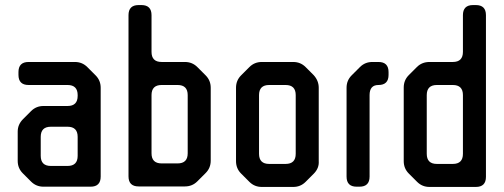

<svg xmlns="http://www.w3.org/2000/svg" viewBox="-20 -730 1991 759"><path d="M103 -12Q123 8 152 8H338Q378 8 378 -32V-383Q378 -412 358 -432L325 -465Q305 -485 276 -485H93Q53 -485 53 -445V-434Q53 -394 93 -394H247Q287 -394 287 -354V-351Q287 -311 247 -311H152Q123 -311 103 -291L71 -259Q50 -238 50 -210V-94Q50 -65 70 -45ZM141 -114V-189Q141 -229 181 -229H247Q287 -229 287 -189V-114Q287 -74 247 -74H181Q141 -74 141 -114Z M528 7H711Q740 7 760 -13L793 -46Q813 -66 813 -95V-383Q813 -412 793 -432L760 -465Q740 -485 711 -485H619Q579 -485 579 -525V-670Q579 -710 539 -710H528Q488 -710 488 -670V-33Q488 7 528 7ZM579 -124V-354Q579 -394 619 -394H682Q722 -394 722 -354V-124Q722 -84 682 -84H619Q579 -84 579 -124Z M966 -11Q986 9 1015 9H1139Q1168 9 1188 -11L1220 -43Q1242 -65 1240 -93V-383Q1240 -411 1220 -433L1188 -465Q1168 -485 1139 -485H1015Q986 -485 966 -465L933 -432Q913 -412 913 -383V-93Q913 -64 933 -44ZM1004 -122V-354Q1004 -394 1044 -394H1109Q1149 -394 1149 -354V-122Q1149 -82 1109 -82H1044Q1004 -82 1004 -122Z M1390 8H1401Q1441 8 1441 -32V-354Q1441 -394 1476 -394Q1516 -394 1516 -434V-445Q1516 -485 1476 -485H1452Q1423 -485 1403 -465L1370 -432Q1350 -412 1350 -383V-32Q1350 8 1390 8Z M1629 -11Q1649 9 1678 9H1861Q1901 9 1901 -31V-670Q1901 -710 1861 -710H1850Q1810 -710 1810 -670V-525Q1810 -485 1770 -485H1678Q1648 -485 1628 -465L1596 -433Q1576 -413 1576 -384V-93Q1576 -64 1596 -44ZM1667 -122V-354Q1667 -394 1707 -394H1770Q1810 -394 1810 -354V-122Q1810 -82 1770 -82H1707Q1667 -82 1667 -122Z"/></svg>

Font: WDXL Lubrifont TC
Style: Regular
Weight: 400
Designer: [WDXL Lubrifont] Copyright 2020-2022 (c) NightFurySL2001, Skr-ZERO; [ZCOOL QingKe HuangYou] Copyright 2018-2022 (c) The 
Version: Version 2.001;hotconv 1.1.1;makeotfexe 2.6.0